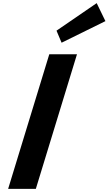

<svg xmlns="http://www.w3.org/2000/svg" viewBox="-20 -1207 694 1227"><path d="M341.1 -1011 373.6 -934 653.7 -1072 597.9 -1187ZM294.9 -860H471.9L209 0H32Z"/></svg>

Font: Hussar
Style: BdSuprConOblThree
Weight: 700
Foundry: Cannot Into Space Fonts
Version: Version 2.00